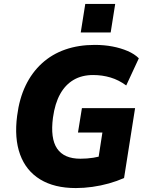

<svg xmlns="http://www.w3.org/2000/svg" viewBox="-20 -944 743 975"><path d="M365 11Q256 11 184 -33Q112 -77 82 -159.5Q52 -242 67 -356Q78 -443 110 -509.5Q142 -576 193 -622.5Q244 -669 311.5 -692.5Q379 -716 461 -716Q509 -716 551 -708Q593 -700 628 -685Q663 -670 685 -648L621 -510Q583 -538 541 -550.5Q499 -563 453 -563Q396 -563 354 -538.5Q312 -514 285.5 -466.5Q259 -419 249 -347Q235 -241 270 -189.5Q305 -138 388 -138Q422 -138 454 -143Q486 -148 519 -159L474 -103L500 -271H376L396 -395H666L610 -40Q574 -24 533 -12.5Q492 -1 449 5Q406 11 365 11ZM390 -779 413 -924H565L542 -779Z"/></svg>

Font: Nunito Sans 10pt SemiCondensed Black
Style: Italic
Weight: 900
Width: 4
Italic angle: -9°
Designer: Vernon Adams
Foundry: Vernon Adams
Version: Version 3.101;gftools[0.9.27]